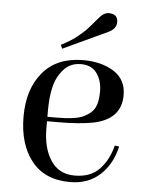

<svg xmlns="http://www.w3.org/2000/svg" viewBox="-51 -722 592 783"><g transform="rotate(5 245.0 -330.0)"><path d="M276 -480Q351 -480 401.5 -448Q452 -416 452 -352Q452 -253 339 -230Q282 -219 197 -219H150V-190Q150 -109 183.5 -58.5Q217 -8 281.5 -8Q346 -8 382.5 -46Q419 -84 434 -144L452 -142Q436 -69 387.5 -24.5Q339 20 265 20Q161 20 107 -48.5Q53 -117 53 -230Q53 -343 111 -411.5Q169 -480 276 -480ZM150 -237H185Q266 -237 298.5 -253Q331 -269 343 -292.5Q355 -316 355 -359Q355 -402 333.5 -432.5Q312 -463 268 -463Q224 -463 196.5 -431.5Q169 -400 159.5 -358Q150 -316 150 -265ZM320 -653Q342 -680 362 -680Q400 -680 400 -647Q400 -618 366 -603L186 -519L179 -534Q226 -559 245.5 -576Q265 -593 270.5 -597.5Q276 -602 286 -613.5Q296 -625 298 -627Q300 -629 310 -641Z"/></g></svg>

Font: Elsie Swash Caps
Style: Regular
Weight: 400
Designer: Alejandro Inler
Foundry: Alejandro Inler
Version: 1.003